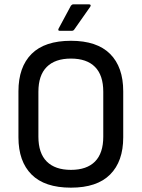

<svg xmlns="http://www.w3.org/2000/svg" viewBox="-20 -854 654 885"><path d="M307 11Q186 11 125.5 -49.5Q65 -110 65 -221V-433Q65 -545 125.5 -605.5Q186 -666 307 -666Q427 -666 487.5 -605.5Q548 -545 548 -433V-221Q548 -110 487.5 -49.5Q427 11 307 11ZM307 -71Q380 -71 418 -109.5Q456 -148 456 -224V-431Q456 -507 418 -545.5Q380 -584 307 -584Q234 -584 195.5 -545.5Q157 -507 157 -431V-224Q157 -148 195.5 -109.5Q234 -71 307 -71ZM255 -712Q250 -712 249 -715Q248 -718 250 -722L307 -828Q312 -834 318 -834H390Q396 -834 397.5 -831Q399 -828 396 -823L323 -719Q319 -712 311 -712Z"/></svg>

Font: Sofia Sans Semi Condensed Medium
Style: Regular
Weight: 500
Designer: Botio Nikoltchev, Ani Petrova
Foundry: lettersoup
Version: Version 4.100